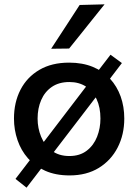

<svg xmlns="http://www.w3.org/2000/svg" viewBox="-20 -798 638 886"><path d="M301 11.5Q237 11.5 189 -9.8Q141 -31 109 -67.5Q77 -104 60.8 -151.5Q44.5 -199 44.5 -251Q44.5 -325.5 74.5 -383.8Q104.5 -442 161.5 -475.5Q218.5 -509 299 -509Q360.5 -509 408 -489.5Q455.5 -470 487.8 -434.8Q520 -399.5 536.8 -352.8Q553.5 -306 553.5 -251Q553.5 -177 523 -117.5Q492.5 -58 436 -23.2Q379.5 11.5 301 11.5ZM300 -78Q348.5 -78 380.5 -102.8Q412.5 -127.5 428 -167Q443.5 -206.5 443.5 -251Q443.5 -302.5 425.8 -340.5Q408 -378.5 376 -399Q344 -419.5 300 -419.5Q252 -419.5 219.2 -397Q186.5 -374.5 170 -336.2Q153.5 -298 153.5 -251Q153.5 -206.5 169.8 -167Q186 -127.5 218.8 -102.8Q251.5 -78 300 -78ZM102.5 68 51.5 27.5Q90.5 -23.5 124.8 -68.2Q159 -113 198 -164L342 -352.5Q383.5 -407 418.5 -452.5Q453.5 -498 490 -545.5L542.5 -507Q505.5 -458.5 470 -412Q434.5 -365.5 394 -312.5L248 -122Q208 -70 173.8 -25Q139.5 20 102.5 68ZM216 -573Q249 -623.5 282 -674.2Q315 -725 347.5 -775L462.5 -778Q434.5 -743 407 -708.8Q379.5 -674.5 352.8 -641Q326 -607.5 299 -574Z"/></svg>

Font: Commissioner Thin Medium
Style: Regular
Weight: 500
Version: Version 1.000